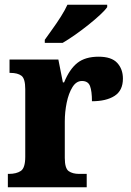

<svg xmlns="http://www.w3.org/2000/svg" viewBox="-20 -786 550 806"><path d="M13 0V-56H17Q49 -56 67.5 -68.5Q86 -81 86 -128V-412Q86 -456 70 -468Q54 -480 24 -480H20V-536H225L244 -440H249Q272 -496 305 -522Q338 -548 394 -548Q448 -548 472 -522Q496 -496 496 -456Q496 -406 461 -383.5Q426 -361 366 -361Q366 -403 358 -424.5Q350 -446 324 -446Q300 -446 284 -420Q268 -394 260 -355Q252 -316 252 -276V-123Q252 -79 268.5 -67.5Q285 -56 312 -56H344V0ZM168 -619Q182 -639 200.5 -664.5Q219 -690 236 -717Q253 -744 263 -766H430V-756Q421 -743 400 -723.5Q379 -704 351.5 -682Q324 -660 295.5 -640Q267 -620 243 -606H168Z"/></svg>

Font: Noto Serif SemiCondensed ExtraBold
Style: Regular
Weight: 800
Width: 4
Designer: Monotype Design Team
Foundry: Monotype Imaging Inc.
Version: Version 2.015